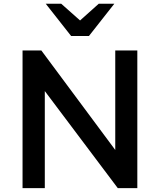

<svg xmlns="http://www.w3.org/2000/svg" viewBox="-20 -978 832 998"><path d="M97.2 -715.8H194.8L592.3 -180.7L579.1 -176.3V-715.8H693.8V0H592.3L200.2 -521.5L212.9 -525.9V0H97.2ZM349.6 -791 217.8 -958.5H298.3L415.5 -854.5H377L493.2 -958.5H574.2L442.4 -791Z"/></svg>

Font: Monda SemiBold
Style: Regular
Weight: 600
Designer: Vernon Adams
Foundry: Vernon Adams
Version: Version 2.200